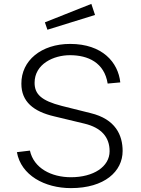

<svg xmlns="http://www.w3.org/2000/svg" viewBox="-20 -958 727 988"><path d="M450 -938 211 -843 224 -805 469 -881ZM345 10C518 10 611 -76 611 -181C611 -262 575 -345 446 -376L298 -413C192 -440 158 -474 158 -532C158 -629 256 -674 340 -674C433 -674 517 -636 534 -528L599 -534C588 -637 507 -732 341 -732C192 -732 89 -646 90 -527C90 -435 152 -384 260 -359L414 -322C502 -301 544 -252 544 -180C544 -100 461 -46 345 -46C245 -46 154 -92 134 -183L67 -175C88 -56 210 10 345 10Z"/></svg>

Font: United Sans ExtraLight
Style: Regular
Weight: 200
Designer: Pablo Impallari, Rodrigo Fuenzalida (Modified by Dan O. Williams)
Version: Version 1.000;PS 001.000;hotconv 1.0.88;makeotf.lib2.5.64775